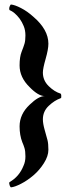

<svg xmlns="http://www.w3.org/2000/svg" viewBox="-20 -689 299 836"><path d="M166.7 -373.3Q166.7 -338.7 192 -314Q217.3 -289.3 244 -281.3Q246.7 -278.7 246.7 -273.3Q246.7 -273.3 246.7 -265.3Q246.7 -262.7 244 -261.3Q217.3 -252 192 -228Q166.7 -204 166.7 -169.3Q166.7 -150.7 174.7 -122.7Q182.7 -94.7 186.7 -79.3Q190.7 -64 190.7 -36.7Q190.7 -9.3 171.3 21.3Q152 52 125.3 74.7Q98.7 97.3 71.3 111.3Q44 125.3 28 126.7Q25.3 126.7 22 118Q18.7 109.3 21.3 104Q64 80 82.7 32Q90.7 14.7 90.7 -8Q90.7 -30.7 86.7 -44Q82.7 -57.3 77.3 -69.3Q65.3 -100 65.3 -138.7Q65.3 -192 109.3 -233.3Q148 -270.7 174.7 -270.7Q146.7 -270.7 109.3 -309.3Q65.3 -352 65.3 -404Q65.3 -441.3 74 -463.3Q82.7 -485.3 86.7 -498.7Q90.7 -512 90.7 -534.7Q90.7 -557.3 83.3 -575.3Q76 -593.3 65.3 -608Q44 -636 21.3 -645.3Q18.7 -652 22 -660.7Q25.3 -669.3 28 -669.3Q44 -668 71.3 -654Q98.7 -640 125.3 -616Q190.7 -560 190.7 -498.7Q190.7 -474.7 178.7 -432.7Q166.7 -390.7 166.7 -373.3Z"/></svg>

Font: Ramaraja
Style: Regular
Weight: 400
Designer: Appaji Ambarisha Darbha
Foundry: Andhrapradesh Society for Knowledge Networks
Version: Version 1.0.4; ttfautohint (v1.2.25-373a) -l 7 -r 28 -G 50 -